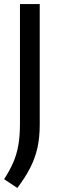

<svg xmlns="http://www.w3.org/2000/svg" viewBox="-32 -760 284 952"><path d="M54 172 -11.5 128.5Q17 84.5 34.2 44.2Q51.5 4 59.2 -41.8Q67 -87.5 67 -147V-740H165V-141Q165 -79 153.8 -27.8Q142.5 23.5 118 71.5Q93.5 119.5 54 172Z"/></svg>

Font: Encode Sans Condensed Condensed Medium
Style: Regular
Weight: 500
Width: 3
Designer: Multiple Designers
Foundry: Impallari Type
Version: Version 3.000; ttfautohint (v1.8.3) -l 8 -r 50 -G 200 -x 14 